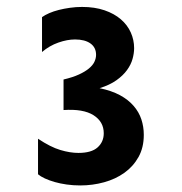

<svg xmlns="http://www.w3.org/2000/svg" viewBox="-20 -888 532 562"><path d="M91.3 -481.9Q127.9 -457.5 156.5 -449Q185.1 -440.4 209.5 -440.4Q247.6 -440.4 265.6 -456.5Q283.7 -472.7 283.7 -498Q283.7 -531.7 253.7 -550.8Q223.6 -569.8 166 -565.9V-655.3Q192.9 -661.6 210.9 -669.9Q229 -678.2 240.2 -687.5Q251.5 -696.8 256.3 -707Q261.2 -717.3 261.2 -727.5Q261.2 -749 244.9 -760.7Q228.5 -772.5 199.7 -772.5Q176.8 -772.5 150.9 -763.4Q125 -754.4 103 -735.8V-837.9Q111.8 -844.2 124.3 -849.6Q136.7 -855 152.1 -858.9Q167.5 -862.8 184.8 -865.2Q202.1 -867.7 220.2 -867.7Q257.3 -867.7 285.9 -857.9Q314.5 -848.1 333.7 -831.5Q353 -814.9 362.8 -793Q372.6 -771 372.6 -747.1Q372.6 -731.9 367.9 -715.3Q363.3 -698.7 351.8 -682.9Q340.3 -667 320.8 -653.1Q301.3 -639.2 271.5 -629.9Q306.6 -622.6 331.1 -609.4Q355.5 -596.2 371.1 -578.1Q386.7 -560.1 393.8 -538.6Q400.9 -517.1 400.9 -493.2Q400.9 -456.1 385.5 -428.5Q370.1 -400.9 344.2 -382.3Q318.4 -363.8 284.7 -354.5Q251 -345.2 214.8 -345.2Q194.3 -345.2 175.3 -347.9Q156.2 -350.6 140.1 -355.2Q124 -359.9 111.3 -365.7Q98.6 -371.6 91.3 -377.9Z"/></svg>

Font: Tauri
Style: Regular
Weight: 400
Designer: Yvonne Schüttler
Foundry: Yvonne Schüttler
Version: Version 1.003; ttfautohint (v0.93.8-669f) -l 13 -r 13 -G 200